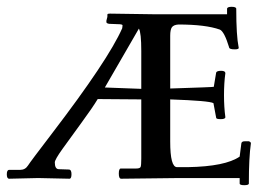

<svg xmlns="http://www.w3.org/2000/svg" viewBox="-60 -523 796 564"><path d="M263 -483 400 -481H607V-497Q607 -503 620.5 -503Q634 -503 634 -497Q634 -418 641 -384Q643 -378 630 -378Q613 -378 613 -384Q599 -430 586 -436Q544 -451 464 -451Q450 -450 445 -443Q440 -436 440 -418V-263Q566 -267 568 -268L575 -310Q577 -315 589.5 -315Q602 -315 602 -308Q598 -279 598 -243.5Q598 -208 602 -179Q602 -173 588.5 -173Q575 -173 575 -177L567 -220Q555 -227 440 -231V-107Q440 -32 460 -32H492Q602 -34 644 -63L649 -102Q650 -108 659 -108Q668 -108 671 -108Q677 -106 677 -102Q671 -60 671 16Q671 21 657.5 21Q644 21 644 16V0H466L296 2Q289 2 289 -13Q289 -28 295 -28H340Q351 -28 353 -32.5Q355 -37 355 -57V-231L227 -232Q212 -207 179 -162Q146 -117 123.5 -85.5Q101 -54 101 -46Q101 -26 113 -26L142 -25Q150 -25 150 -11.5Q150 2 144 2L52 0L-33 2Q-40 2 -40 -11Q-40 -24 -33 -24H-1Q14 -24 22 -36.5Q30 -49 92 -130Q258 -347 299 -440Q300 -445 300 -448.5Q300 -452 286 -452L261 -453Q253 -454 252.5 -458Q252 -462 254 -468Q256 -474 255.5 -477Q255 -480 256 -481.5Q257 -483 263 -483ZM355 -373Q355 -427 348 -439L248 -266L355 -262Z"/></svg>

Font: Sedan SC
Style: Regular
Weight: 400
Designer: Sebastian Salazar
Foundry: Sebastian Salazar
Version: Version 1.001